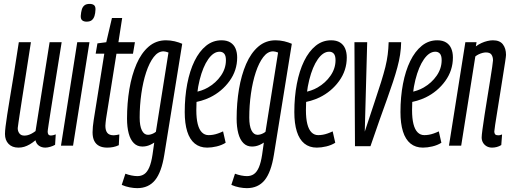

<svg xmlns="http://www.w3.org/2000/svg" viewBox="-20 -755 2652 995"><path d="M75.7 10Q42.8 10 24.3 -9.4Q5.8 -28.8 5.8 -60.5Q5.8 -75.4 8.8 -99.8Q11.8 -124.2 17.5 -161.5Q23.1 -198.8 32 -251.4Q40.8 -303.9 52.3 -374.4Q63.8 -444.9 77.5 -536.2H140.2Q123.8 -431.2 112.7 -359.2Q101.5 -287.3 94.1 -240.9Q86.7 -194.5 82.7 -166.5Q78.6 -138.5 76 -121.7Q73.5 -104.9 71.9 -91.3Q71.6 -75.4 80.3 -63.8Q89 -52.3 106.1 -52.3Q115.6 -52.3 124.8 -54.8Q134.1 -57.4 144.2 -62.8Q154.3 -68.3 164.2 -75.8L237.1 -536.2H299.5Q278.8 -405.1 265 -320.3Q251.2 -235.4 243.7 -186.1Q236.2 -136.8 232.5 -113.6Q228.8 -90.5 228 -82.7Q227.1 -74.9 227.1 -72.3Q227.1 -64.3 230.6 -58.5Q234.2 -52.8 244.7 -52.8Q248.8 -52.8 255.4 -54.2Q262 -55.6 268.9 -58.6L265.5 -4.6Q255.3 1.5 240.5 5.8Q225.8 10 215.1 10Q195.8 10 181.8 0.1Q167.8 -9.9 163.9 -28.1Q148.7 -15.3 134.2 -6.9Q119.7 1.5 105.7 5.7Q91.6 10 75.7 10Z M296 0 380.3 -536.2H443.6L358.6 0ZM444.7 -734.8Q459.3 -734.8 467.4 -728.2Q475.5 -721.6 474.8 -705.1Q474.1 -686.3 469.7 -672.3Q465.2 -658.2 455.7 -650.5Q446.2 -642.8 428.7 -642.8Q414.5 -642.8 406.1 -649.6Q397.8 -656.3 398.5 -672.8Q399.9 -692 404 -705.8Q408.1 -719.7 417.8 -727.3Q427.4 -734.8 444.7 -734.8Z M598.4 -58.3 595.7 -2.6Q581.5 4.2 566.4 7.1Q551.2 10 536 10Q511.2 10 494.4 1.5Q477.5 -7.1 468.6 -24.6Q459.7 -42.2 459.7 -69.4Q459.7 -82.2 461.3 -99.2Q462.9 -116.1 465.5 -132.2L520.5 -476.9H475.8L484.9 -530.2L530.7 -536.2L560.1 -661.6H613.1L593.7 -536.2H679.2L669.1 -476.6H583.5L529.5 -138.7Q528.5 -128.2 527.3 -119.5Q526.1 -110.7 526.1 -103Q526.1 -78.5 536.3 -66.2Q546.4 -53.9 569.4 -53.9Q576.2 -53.9 583.3 -55.3Q590.4 -56.6 598.4 -58.3Z M610.9 203.1 629.8 145.2Q644.9 151 661.9 154.4Q678.9 157.7 691.8 157.7Q712.5 157.7 727.8 147.2Q743.1 136.7 753.7 112Q764.3 87.2 770.4 46.3L779.3 -16.2Q769.1 -9.2 758.3 -4.4Q747.6 0.4 737.6 2.4Q727.7 4.4 717.7 4.4Q691 4.4 673.3 -13.5Q655.5 -31.4 646.9 -64.1Q638.3 -96.8 638.3 -140.3Q638.3 -220.5 650.5 -293.3Q662.8 -366 687.5 -423.3Q712.3 -480.5 750.5 -513.4Q788.6 -546.2 840.1 -546.2Q851 -546.2 862.5 -544.9Q874 -543.6 885.1 -541Q896.3 -538.3 906.2 -535Q916.1 -531.7 924.3 -528.1L831.4 47.4Q816.9 137.8 783.3 178.9Q749.6 220 691.3 220Q673.6 220 652.4 216Q631.2 212 610.9 203.1ZM853.1 -482.8Q846 -485.5 839.3 -487.2Q832.7 -488.9 827.3 -488.9Q799.1 -488.9 776.5 -459.4Q753.9 -429.9 737.5 -380.5Q721.2 -331.2 712.5 -270Q703.8 -208.8 703.8 -145.5Q703.8 -102.7 715.2 -79.5Q726.6 -56.4 746.8 -56.4Q753.3 -56.4 761 -58.4Q768.7 -60.5 775.9 -64.3Q783.1 -68 787.9 -72.2Z M987.3 -276.9Q1006 -280 1023.9 -286.2Q1041.7 -292.3 1057.6 -301.4Q1099.2 -325.5 1125 -362.9Q1150.8 -400.3 1150.8 -443.2Q1150.8 -466.5 1141.9 -476.8Q1133.1 -487 1118.1 -487Q1086.5 -487 1059.1 -448.2Q1031.8 -409.4 1014.6 -341.1Q997.4 -272.8 997.4 -184.5Q997.4 -141 1004.7 -112.2Q1012 -83.4 1026.3 -69.1Q1040.6 -54.7 1060.9 -54.7Q1072.5 -54.7 1084.4 -56.7Q1096.4 -58.7 1109.2 -63.2Q1122.1 -67.6 1136 -74.2L1149.4 -15.2Q1129.2 -2.5 1102.9 3.8Q1076.7 10 1053.7 10Q1015.3 10 989.2 -11.2Q963.1 -32.5 950.2 -73.8Q937.3 -115.1 937.3 -174.2Q937.3 -252.6 950.3 -320.3Q963.3 -388.1 988 -438.7Q1012.8 -489.3 1048 -517.8Q1083.2 -546.2 1127.9 -546.2Q1155.9 -546.2 1174 -534.9Q1192.1 -523.6 1200.6 -503.5Q1209.1 -483.3 1209.1 -457.1Q1209.1 -389.9 1169.4 -335.1Q1129.7 -280.3 1068.1 -250.2Q1046.3 -239.8 1022.8 -232.9Q999.3 -226.1 976.2 -222.9Z M1178.9 203.1 1197.8 145.2Q1212.9 151 1229.9 154.4Q1246.9 157.7 1259.8 157.7Q1280.5 157.7 1295.8 147.2Q1311.1 136.7 1321.7 112Q1332.3 87.2 1338.4 46.3L1347.3 -16.2Q1337.1 -9.2 1326.3 -4.4Q1315.6 0.4 1305.6 2.4Q1295.7 4.4 1285.7 4.4Q1259 4.4 1241.3 -13.5Q1223.5 -31.4 1214.9 -64.1Q1206.3 -96.8 1206.3 -140.3Q1206.3 -220.5 1218.5 -293.3Q1230.8 -366 1255.5 -423.3Q1280.3 -480.5 1318.5 -513.4Q1356.6 -546.2 1408.1 -546.2Q1419 -546.2 1430.5 -544.9Q1442 -543.6 1453.1 -541Q1464.3 -538.3 1474.2 -535Q1484.1 -531.7 1492.3 -528.1L1399.4 47.4Q1384.9 137.8 1351.3 178.9Q1317.6 220 1259.3 220Q1241.6 220 1220.4 216Q1199.2 212 1178.9 203.1ZM1421.1 -482.8Q1414 -485.5 1407.3 -487.2Q1400.7 -488.9 1395.3 -488.9Q1367.1 -488.9 1344.5 -459.4Q1321.9 -429.9 1305.5 -380.5Q1289.2 -331.2 1280.5 -270Q1271.8 -208.8 1271.8 -145.5Q1271.8 -102.7 1283.2 -79.5Q1294.6 -56.4 1314.8 -56.4Q1321.3 -56.4 1329 -58.4Q1336.7 -60.5 1343.9 -64.3Q1351.1 -68 1355.9 -72.2Z M1555.3 -276.9Q1574 -280 1591.9 -286.2Q1609.7 -292.3 1625.6 -301.4Q1667.2 -325.5 1693 -362.9Q1718.8 -400.3 1718.8 -443.2Q1718.8 -466.5 1709.9 -476.8Q1701.1 -487 1686.1 -487Q1654.5 -487 1627.1 -448.2Q1599.8 -409.4 1582.6 -341.1Q1565.4 -272.8 1565.4 -184.5Q1565.4 -141 1572.7 -112.2Q1580 -83.4 1594.3 -69.1Q1608.6 -54.7 1628.9 -54.7Q1640.5 -54.7 1652.4 -56.7Q1664.4 -58.7 1677.2 -63.2Q1690.1 -67.6 1704 -74.2L1717.4 -15.2Q1697.2 -2.5 1670.9 3.8Q1644.7 10 1621.7 10Q1583.3 10 1557.2 -11.2Q1531.1 -32.5 1518.2 -73.8Q1505.3 -115.1 1505.3 -174.2Q1505.3 -252.6 1518.3 -320.3Q1531.3 -388.1 1556 -438.7Q1580.8 -489.3 1616 -517.8Q1651.2 -546.2 1695.9 -546.2Q1723.9 -546.2 1742 -534.9Q1760.1 -523.6 1768.6 -503.5Q1777.1 -483.3 1777.1 -457.1Q1777.1 -389.9 1737.4 -335.1Q1697.7 -280.3 1636.1 -250.2Q1614.3 -239.8 1590.8 -232.9Q1567.3 -226.1 1544.2 -222.9Z M1899.8 2.8H1819.6L1816.8 -536.2H1882.9L1870.3 -72.9Q1898.8 -160.2 1919.8 -222.2Q1940.8 -284.3 1954.7 -329.2Q1968.7 -374.1 1977.1 -407.9Q1985.4 -441.8 1989.2 -472Q1993.1 -502.1 1994.1 -536.2H2058.9Q2058.3 -503.6 2053.4 -471.7Q2048.5 -439.8 2039.2 -405.6Q2030 -371.3 2016.7 -331Q2003.5 -290.7 1986 -242Q1968.5 -193.2 1946.9 -132.9Q1925.4 -72.6 1899.8 2.8Z M2105.3 -276.9Q2124 -280 2141.9 -286.2Q2159.7 -292.3 2175.6 -301.4Q2217.2 -325.5 2243 -362.9Q2268.8 -400.3 2268.8 -443.2Q2268.8 -466.5 2259.9 -476.8Q2251.1 -487 2236.1 -487Q2204.5 -487 2177.1 -448.2Q2149.8 -409.4 2132.6 -341.1Q2115.4 -272.8 2115.4 -184.5Q2115.4 -141 2122.7 -112.2Q2130 -83.4 2144.3 -69.1Q2158.6 -54.7 2178.9 -54.7Q2190.5 -54.7 2202.4 -56.7Q2214.4 -58.7 2227.2 -63.2Q2240.1 -67.6 2254 -74.2L2267.4 -15.2Q2247.2 -2.5 2220.9 3.8Q2194.7 10 2171.7 10Q2133.3 10 2107.2 -11.2Q2081.1 -32.5 2068.2 -73.8Q2055.3 -115.1 2055.3 -174.2Q2055.3 -252.6 2068.3 -320.3Q2081.3 -388.1 2106 -438.7Q2130.8 -489.3 2166 -517.8Q2201.2 -546.2 2245.9 -546.2Q2273.9 -546.2 2292 -534.9Q2310.1 -523.6 2318.6 -503.5Q2327.1 -483.3 2327.1 -457.1Q2327.1 -389.9 2287.4 -335.1Q2247.7 -280.3 2186.1 -250.2Q2164.3 -239.8 2140.8 -232.9Q2117.3 -226.1 2094.2 -222.9Z M2391.6 -536.2H2449.6L2446 -514.7Q2460.4 -525.4 2475.4 -532.1Q2490.4 -538.9 2505.7 -542.5Q2520.9 -546.2 2534.5 -546.2Q2569.9 -546.2 2586.1 -525.1Q2602.3 -504 2602.3 -470.4Q2602.3 -464.1 2597.8 -434.2Q2593.2 -404.3 2586.3 -361.2Q2579.5 -318 2571.9 -270.6Q2564.4 -223.2 2557.5 -180.6Q2550.6 -137.9 2546.1 -108.7Q2541.6 -79.6 2541.6 -73.5Q2541.6 -64 2546.1 -58.9Q2550.6 -53.8 2561.8 -53.8Q2565.9 -53.8 2570.5 -54.5Q2575 -55.2 2581.9 -58.3L2577.8 -3.3Q2566.9 3.6 2554.5 6.8Q2542.2 10 2530.2 10Q2514 10 2501.8 2.9Q2489.5 -4.3 2482.8 -16.2Q2476.1 -28.1 2476.1 -42.9Q2476.1 -53.1 2480.3 -84.6Q2484.5 -116.2 2491.2 -159.4Q2498 -202.5 2505.5 -249.1Q2513 -295.7 2519.8 -337.6Q2526.5 -379.5 2530.7 -407.9Q2534.9 -436.3 2534.9 -442.3Q2534.9 -459.7 2527.2 -471.5Q2519.5 -483.3 2497.9 -483.3Q2490.8 -483.3 2480.7 -480.8Q2470.6 -478.2 2460.9 -473.6Q2451.1 -469 2443.3 -462.5L2370 0H2306.6Z"/></svg>

Font: Georama ExtraCondensed Thin
Style: Italic
Weight: 100
Width: 2
Italic angle: -9°
Designer: Jean-Baptiste Levee
Foundry: Production Type
Version: Version 1.001